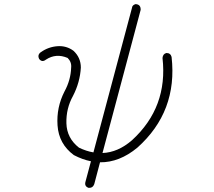

<svg xmlns="http://www.w3.org/2000/svg" viewBox="-20 -789 1040 931"><path d="M259 -565Q302 -568 336 -543Q372 -510 372 -461Q368 -390 334 -324Q300 -263 302 -191Q304 -119 363 -73Q398 -56 433 -50L620 -751Q621 -764 637 -769Q663 -768 662 -741L477 -47Q552 -50 620 -109Q795 -269 768 -508Q770 -528 787 -532Q807 -532 812 -513Q842 -248 646 -73Q559 -1 465 -2L437 104Q430 123 410 122Q389 115 394 94L421 -7Q380 -15 338 -37Q265 -91 259 -181Q253 -268 293 -346Q323 -401 325 -461Q328 -488 308 -508Q252 -532 203 -500Q184 -485 170 -503Q160 -523 178 -536Q215 -562 259 -565Z"/></svg>

Font: Yomogi
Style: Regular
Weight: 400
Designer: satsuyako
Foundry: satsuyako
Version: Version 3.100